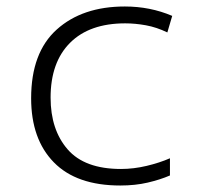

<svg xmlns="http://www.w3.org/2000/svg" viewBox="-20 -562 640 592"><path d="M504 -21V-74Q472 -60 432 -50.5Q392 -41 353 -41Q241 -41 188.5 -101.5Q136 -162 136 -261Q136 -370 196 -430Q256 -490 366 -490Q397 -490 430 -484Q463 -478 496 -462L511 -513Q443 -542 365 -542Q234 -542 155 -471Q76 -400 76 -259Q76 -133 146 -61.5Q216 10 351 10Q397 10 435.5 1Q474 -8 504 -21Z"/></svg>

Font: Noto Sans Mono UI Light
Style: Regular
Weight: 300
Designer: Monotype Design team
Foundry: Monotype Imaging Inc.
Version: 1.000